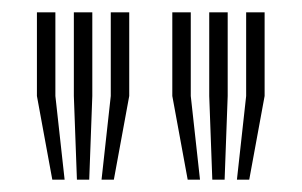

<svg xmlns="http://www.w3.org/2000/svg" viewBox="-20 -820 490 312"><path d="M145 -528 160 -664V-800H190V-664L165 -528ZM65 -528 40 -664V-800H70V-664L85 -528ZM105 -528 100 -664V-800H130V-664L125 -528ZM365 -528 380 -664V-800H410V-664L385 -528ZM285 -528 260 -664V-800H290V-664L305 -528ZM325 -528 320 -664V-800H350V-664L345 -528Z"/></svg>

Font: Big Shoulders Inline Text Thin Black
Style: Regular
Weight: 900
Version: Version 2.002